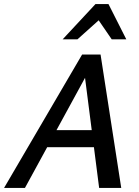

<svg xmlns="http://www.w3.org/2000/svg" viewBox="-32 -927 688 947"><path d="M457 0 380 -601H419L91 0H-12L373 -658H464L566 0ZM142 -201 189 -285H461L485 -201ZM277 -733 439 -907H503L475 -845L350 -733ZM519 -733 443 -844 439 -907H503L591 -733Z"/></svg>

Font: Ysabeau Infant SemiBold
Style: Italic
Weight: 600
Italic angle: -12°
Designer: Christian Thalmann (Catharsis Fonts)
Version: Version 2.002; featfreeze: ss01,ss02,lnum